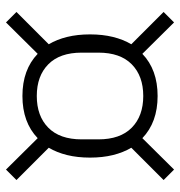

<svg xmlns="http://www.w3.org/2000/svg" viewBox="0 -670 602 642"><g transform="rotate(-90 301.0 -349.0)"><path d="M301 -123Q213 -123 160 -174L55 -68L20 -103L128 -211Q112 -238 103.5 -272.5Q95 -307 95 -349Q95 -391 103.5 -425.5Q112 -460 128 -487L20 -595L55 -630L160 -524Q213 -575 301 -575Q389 -575 442 -524L547 -630L582 -595L474 -487Q490 -460 498.5 -425.5Q507 -391 507 -349Q507 -307 498.5 -272.5Q490 -238 474 -211L582 -103L547 -68L442 -174Q389 -123 301 -123ZM301 -171Q368 -171 407 -209.5Q446 -248 446 -321V-377Q446 -450 407 -488.5Q368 -527 301 -527Q234 -527 195 -488.5Q156 -450 156 -377V-321Q156 -248 195 -209.5Q234 -171 301 -171Z"/></g></svg>

Font: IBM Plex Sans Thai Light
Style: Regular
Weight: 300
Designer: Mike Abbink, Paul van der Laan, Pieter van Rosmalen, Ben Mitchell, Mark Frömberg
Foundry: Bold Monday
Version: Version 1.2